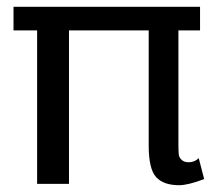

<svg xmlns="http://www.w3.org/2000/svg" viewBox="-20 -544 634 568"><path d="M538.1 -64Q555.7 -64 567.9 -76.2L584 -14.2Q536.1 3.9 509.8 3.9Q463.9 3.9 441.9 -20Q419.9 -43.9 419.9 -113.8V-454.1H184.1V0H89.8V-454.1H20V-523.9H571.8V-454.1H507.8V-116.2Q507.8 -99.1 508.8 -87.4Q509.3 -79.1 517.1 -71.3Q524.4 -64 538.1 -64Z"/></svg>

Font: Miedinger*
Style: Book
Weight: 400
Version: Version 001.000